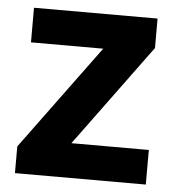

<svg xmlns="http://www.w3.org/2000/svg" viewBox="-45 -588 577 630"><g transform="rotate(5 244.0 -273.0)"><path d="M458 0H27V-88L280 -432H42V-546H449V-449L203 -114H458Z"/></g></svg>

Font: Noto Sans Vithkuqi
Style: Bold
Weight: 700
Version: Version 1.001; ttfautohint (v1.8.4.7-5d5b)